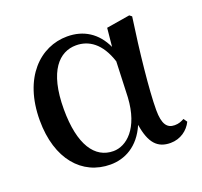

<svg xmlns="http://www.w3.org/2000/svg" viewBox="-102 -660 835 792"><g transform="rotate(-20 315.5 -263.5)"><path d="M256 15C318 15 382 -16 418 -100C431 -17 462 16 519 16C563 16 597 -10 613 -43L602 -59C589 -52 578 -47 560 -47C527 -47 509 -69 509 -132C509 -218 527 -385 548 -529L538 -537L435 -520L427 -439C395 -508 339 -543 267 -543C149 -543 43 -444 43 -256C43 -85 132 15 256 15ZM423 -377 417 -221C409 -87 343 -33 286 -33C205 -33 152 -108 152 -265C152 -434 216 -496 289 -496C344 -496 395 -464 423 -377Z"/></g></svg>

Font: Noto Serif CJK JP SemiBold
Style: Regular
Weight: 600
Designer: Ryoko NISHIZUKA 西塚涼子 (kana & ideographs); Frank Grießhammer (Latin, Greek & Cyrillic); Wenlong ZHANG 张文龙 (bopomofo); San
Foundry: Adobe
Version: Version 2.001;hotconv 1.1.0;makeotfexe 2.6.0